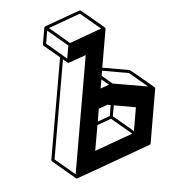

<svg xmlns="http://www.w3.org/2000/svg" viewBox="-52 -750 836 832"><g transform="rotate(5 366.0 -334.0)"><path d="M312.5 29.8H310.5L198.7 -35.2Q195.8 -37.1 195.3 -41L194.3 -487.3L118.7 -531.2Q115.7 -533.2 115.2 -537.1V-609.9Q115.7 -613.3 118.7 -615.2Q261.2 -697.8 263.2 -697.8Q265.1 -697.8 377 -632.8Q377 -632.3 377.4 -632.3V-631.8H377.9V-631.3H378.4V-630.9L379.4 -630.4L379.9 -627.4L380.4 -458.5H500Q502.4 -458.5 613.3 -394L614.7 -392.6L616.2 -390.6Q616.7 -389.6 616.7 -388.2L617.7 -148.9Q617.2 -145.5 614.3 -143.6Q314 29.8 312.5 29.8ZM430.7 -394 585.4 -394.5 498 -445.3H380.4L380.9 -423.3ZM380.9 -367.7 415.5 -387.7 380.9 -407.7ZM231.9 -552.7 360.4 -627 263.2 -683.1 135.3 -609.4ZM225.6 -484.4V-541.5L128.4 -597.7L128.9 -541ZM305.7 11.7 304.2 -506.8Q233.9 -466.3 232.4 -466.3Q231 -466.3 229 -467.3L207.5 -479.5L209 -44.4ZM381.3 -224.1 431.2 -252.9 430.7 -300.3H416L380.9 -279.8ZM381.3 -96.7 534.7 -185.1 437.5 -241.2 381.3 -209ZM541 -196.8 540.5 -300.3H444.3V-252.9Z"/></g></svg>

Font: 3D Isometric
Style: Bold
Weight: 700
Designer: GGBotNet
Foundry: GGBotNet
Version: 1.14